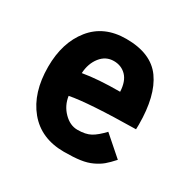

<svg xmlns="http://www.w3.org/2000/svg" viewBox="-118 -622 755 749"><g transform="rotate(30 259.0 -247.5)"><path d="M164.1 -295.9Q230.5 -307.6 330.1 -307.6Q328.1 -353.5 305.9 -376.5Q283.7 -399.4 249.5 -399.4Q213.4 -399.4 189.9 -369.6Q166.5 -339.8 164.1 -295.9ZM248.5 -498.5Q360.4 -498.5 408.9 -430.7Q457.5 -362.8 457.5 -232.9L457 -211.9Q243.2 -209 164.1 -193.4Q169.9 -152.8 198 -124.3Q226.1 -95.7 259.8 -95.7Q296.4 -95.7 318.6 -107.9Q340.8 -120.1 368.2 -149.4L455.1 -73.2Q434.6 -50.3 419.4 -37.6Q404.3 -24.9 381.6 -14.2Q358.9 -3.4 329.6 0.7Q300.3 4.9 256.8 4.9Q153.8 4.9 95.9 -65.2Q38.1 -135.3 38.1 -252Q38.1 -360.8 93.3 -429.7Q148.4 -498.5 248.5 -498.5Z"/></g></svg>

Font: Fantasque Sans Mono
Style: Bold
Weight: 700
Monospace: yes
Designer: Jany Belluz
Version: Version 1.8.0 ; ttfautohint (v1.8.2)